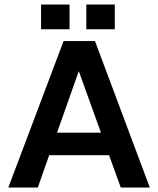

<svg xmlns="http://www.w3.org/2000/svg" viewBox="-20 -833 703 853"><path d="M363.5 -813H490V-703H363.5ZM162.5 -813H289V-703H162.5ZM645.5 0H516.5L464.5 -143.5H198.5L148 0H17L262.5 -650.5H402ZM330 -517 233.5 -243.5H428.5Z"/></svg>

Font: Overused Grotesk SemiBold
Style: Regular
Weight: 610
Version: Version 0.004